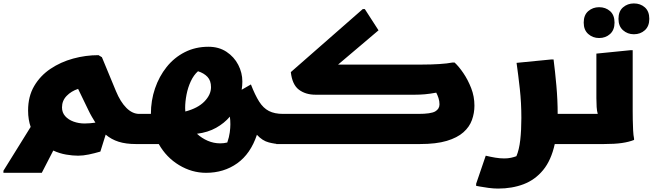

<svg xmlns="http://www.w3.org/2000/svg" viewBox="-44 -841 3811 1121"><path d="M749 0Q691 0 648.5 -13.5Q606 -27 573 -55L542 44Q508 54 474.5 61Q441 68 412 68Q380 68 342 61.5Q304 55 267 38L200 168H-24V156L135 -100Q128 -120 124 -144Q120 -168 120 -196Q120 -278 155.5 -338.5Q191 -399 250.5 -439Q310 -479 383 -499Q456 -519 531 -519L551 -507L633 -309Q659 -246 694 -211Q729 -176 769 -176V-20ZM318 -214Q318 -184 336.5 -163Q355 -142 385.5 -131Q416 -120 450 -120Q466 -120 482.5 -121.5Q499 -123 513 -125Q503 -141 492.5 -159Q482 -177 472 -198L412 -322Q372 -309 345 -281Q318 -253 318 -214Z M1609 -176V-23L1589 0Q1563 0 1525.5 -9.5Q1488 -19 1456 -54Q1419 57 1341 112.5Q1263 168 1159 168Q1076 168 1001.5 123Q927 78 883 0H749V-153L769 -176H837Q837 -254 861 -324.5Q885 -395 929 -450Q973 -505 1035 -536.5Q1097 -568 1173 -568Q1234 -568 1278.5 -538.5Q1323 -509 1347 -462.5Q1371 -416 1371 -365Q1371 -341 1367 -317L1421 -348Q1445 -286 1469 -248Q1493 -210 1526 -193Q1559 -176 1609 -176ZM1037 -210Q1037 -200 1038 -190Q1111 -209 1149.5 -248.5Q1188 -288 1188 -332Q1188 -370 1167.5 -392Q1147 -414 1112 -425Q1087 -403 1070 -366.5Q1053 -330 1045 -288.5Q1037 -247 1037 -210ZM1301 -115Q1301 -140 1298 -160Q1266 -122 1218 -95Q1170 -68 1106 -60Q1134 -34 1169 -19Q1204 -4 1242 -4Q1263 -4 1283 -9Q1294 -41 1297.5 -68Q1301 -95 1301 -115Z M1569 0 1570 -156 1590 -176H2398Q2472 -176 2497 -190.5Q2522 -205 2522 -232Q2522 -251 2516 -269Q2510 -287 2503 -300Q2465 -293 2436 -290.5Q2407 -288 2378 -288H1798Q1740 -288 1701 -317.5Q1662 -347 1654 -420L2074 -788H2086L2166 -664L1930 -464H2422Q2473 -464 2520.5 -467Q2568 -470 2598 -476H2610Q2635 -453 2661.5 -414Q2688 -375 2707 -326.5Q2726 -278 2726 -224Q2726 -181 2711.5 -140.5Q2697 -100 2661.5 -68.5Q2626 -37 2564.5 -18.5Q2503 0 2408 0Z M2792 68Q2821 75 2848 79.5Q2875 84 2900 84Q2922 84 2940 80Q2958 76 2971 71Q2987 34 2993.5 -23.5Q3000 -81 3000 -152Q3000 -241 2991 -322Q2982 -403 2972 -474L3176 -494H3188Q3197 -425 3204.5 -340.5Q3212 -256 3212 -176H3342V-20L3322 0H3195Q3174 95 3127 152Q3080 209 3013 234.5Q2946 260 2864 260Q2838 260 2808 256Q2778 252 2757 248Q2736 244 2736 244V232Z M3322 0V-156L3342 -176H3446Q3441 -193 3439.5 -216.5Q3438 -240 3438 -268V-528L3638 -548H3650V-192Q3650 -172 3650.5 -141Q3651 -110 3652.5 -80Q3654 -50 3658 -32V-24Q3628 -12 3586.5 -6Q3545 0 3482 0ZM3657 -641Q3620 -641 3593.5 -664.5Q3567 -688 3567 -731Q3567 -775 3593.5 -798Q3620 -821 3657 -821Q3695 -821 3721 -798Q3747 -775 3747 -731Q3747 -688 3721 -664.5Q3695 -641 3657 -641ZM3454 -619Q3417 -619 3390.5 -642.5Q3364 -666 3364 -709Q3364 -753 3390.5 -776Q3417 -799 3454 -799Q3492 -799 3518 -776Q3544 -753 3544 -709Q3544 -666 3518 -642.5Q3492 -619 3454 -619Z"/></svg>

Font: Kufam Black
Style: Regular
Weight: 900
Designer: Wael Morcos, Artur Schmal
Foundry: Original Type
Version: Version 1.301; ttfautohint (v1.8.3)